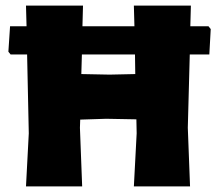

<svg xmlns="http://www.w3.org/2000/svg" viewBox="-20 -667 784 687"><path d="M10 -482 18 -472H77L83 -190L73 0H274L266 -210L267 -239L360 -242L468 -240L469 -190L459 0H660L652 -210L659 -472H729L734 -563L726 -573H661L663 -647H459L461 -573H275L277 -647H73L75 -573H16ZM273 -472H463L464 -402L372 -400L271 -402Z"/></svg>

Font: Luna Sans Black
Style: Regular
Weight: 900
Designer: Juan Pablo del Peral
Foundry: Huerta Tipografica
Version: Version 2.001; ttfautohint (v1.5)